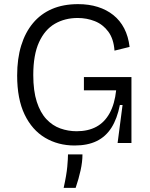

<svg xmlns="http://www.w3.org/2000/svg" viewBox="-20 -692 724 929"><path d="M341 12Q261 12 198 -25.5Q135 -63 99 -138Q63 -213 63 -327Q63 -408 82.5 -471.5Q102 -535 139.5 -580Q177 -625 231.5 -648.5Q286 -672 358 -672Q410 -672 453 -658.5Q496 -645 528.5 -619Q561 -593 581 -554.5Q601 -516 607 -465L534 -447Q530 -504 504 -539Q478 -574 439 -589.5Q400 -605 356 -605Q294 -605 245.5 -577Q197 -549 169 -488Q141 -427 141 -329Q141 -252 158 -199.5Q175 -147 204.5 -115.5Q234 -84 272 -70.5Q310 -57 351 -57Q406 -57 446 -78.5Q486 -100 510.5 -144.5Q535 -189 542 -255H386V-319H616V-225V0H549L573 -184H560Q547 -118 519.5 -74.5Q492 -31 448 -9.5Q404 12 341 12ZM288 217Q302 154 305.5 114.5Q309 75 309 55H379Q379 91 370 132Q361 173 346 217Z"/></svg>

Font: Bricolage Grotesque 24pt Light
Style: Regular
Weight: 300
Designer: Mathieu Triay
Foundry: Atelier Triay
Version: Version 1.001;gftools[0.9.33.dev8+g029e19f]